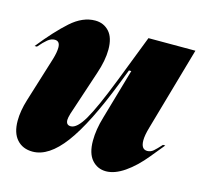

<svg xmlns="http://www.w3.org/2000/svg" viewBox="-83 -612 756 715"><g transform="rotate(15 294.5 -254.0)"><path d="M200 -520Q233 -520 254 -497Q275 -474 275 -428Q275 -386 257 -333L200 -161Q195 -144 195 -136Q195 -116 213 -116Q237 -116 265 -164Q293 -212 339 -330L408 -508H589L497 -186Q488 -155 488 -136Q488 -101 512 -101Q525 -101 535.5 -110Q546 -119 563 -138H572Q566 -131 529 -85.5Q492 -40 454 -14Q416 12 383 12Q350 12 328.5 -12.5Q307 -37 307 -86Q307 -129 322 -179L378 -373H369L348 -319Q281 -147 221.5 -67.5Q162 12 100 12Q62 12 39.5 -13Q17 -38 17 -85Q17 -123 31 -168L85 -342Q93 -369 93 -387Q93 -412 73 -412Q59 -412 46 -401.5Q33 -391 15 -370H6Q61 -439 106.5 -479.5Q152 -520 200 -520Z"/></g></svg>

Font: Nyght Serif Dark Italic
Style: Regular
Weight: 800
Italic angle: -16°
Designer: Maksym Kobuzan
Version: Version 0.400